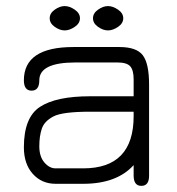

<svg xmlns="http://www.w3.org/2000/svg" viewBox="-20 -605 581 632"><path d="M143.6 -544.9Q143.6 -561.5 160.2 -573.2Q176.8 -585 192.9 -585Q209 -585 226.1 -573.2Q243.2 -561.5 243.2 -544.9Q243.2 -528.3 226.1 -516.6Q209 -504.9 192.9 -504.9Q176.8 -504.9 160.2 -516.6Q143.6 -528.3 143.6 -544.9ZM286.1 -544.9Q286.1 -561.5 302.7 -573.2Q319.3 -585 335.4 -585Q351.6 -585 368.7 -573.2Q385.7 -561.5 385.7 -544.9Q385.7 -528.3 368.7 -516.6Q351.6 -504.9 335.4 -504.9Q319.3 -504.9 302.7 -516.6Q286.1 -528.3 286.1 -544.9ZM253.9 -50.8Q419.9 -50.8 419.9 -222.7V-237.3H276.4Q185.5 -237.3 155.8 -221.7Q126 -206.1 117.7 -181.6Q109.4 -157.2 109.4 -123.5Q109.4 -89.8 126 -70.3Q142.6 -50.8 163.1 -50.8ZM58.6 -340.8Q58.6 -450.2 221.7 -450.2H373Q429.7 -450.2 450.2 -422.9Q470.7 -395.5 470.7 -327.1V-26.4Q470.7 6.8 445.3 6.8Q419.9 6.8 419.9 -27.3V-61.5Q364.3 0 253.9 0H163.1Q117.2 0 87.9 -32.7Q58.6 -65.4 58.6 -120.1Q58.6 -218.8 111.8 -253.4Q165 -288.1 276.4 -288.1H419.9V-343.8Q419.9 -374 408.7 -386.7Q397.5 -399.4 366.2 -399.4H228.5Q109.4 -399.4 109.4 -340.8Q109.4 -306.6 84 -306.6Q58.6 -306.6 58.6 -340.8Z"/></svg>

Font: Jura
Style: Book
Weight: 400
Version: Version 2.5